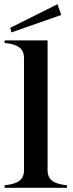

<svg xmlns="http://www.w3.org/2000/svg" viewBox="-20 -892 348 912"><path d="M2 -12V0H298V-12C241 -18 206 -34 206 -84V-700H2V-688C59 -682 94 -666 94 -616V-84C94 -34 59 -18 2 -12ZM271 -821 253 -872 29 -760 34 -738Z"/></svg>

Font: Sprat Condensed Medium
Style: Regular
Weight: 500
Width: 3
Designer: Ethan Nakache
Foundry: Collletttivo
Version: Version 2.000;Glyphs 3.2 (3217)